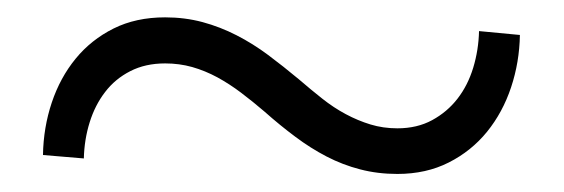

<svg xmlns="http://www.w3.org/2000/svg" viewBox="-20 -404 640 218"><path d="M570.3 -364.3Q569.8 -333.5 560.3 -304.9Q550.8 -276.4 533 -254.4Q515.1 -232.4 489.5 -219.5Q463.9 -206.5 431.2 -206.5Q408.7 -206.5 388.9 -211.7Q369.1 -216.8 350.8 -226.3Q332.5 -235.8 315.2 -248.8Q297.9 -261.7 280.3 -277.3Q267.1 -288.6 253.9 -298.6Q240.7 -308.6 226.8 -316.2Q212.9 -323.7 198.2 -327.9Q183.6 -332 167.5 -332Q145 -332 127.9 -323.2Q110.8 -314.5 99.4 -299.6Q87.9 -284.7 81.8 -265.1Q75.7 -245.6 75.2 -224.1L28.8 -228Q29.3 -259.3 38.8 -287.6Q48.3 -315.9 65.9 -337.4Q83.5 -358.9 108.9 -371.6Q134.3 -384.3 167.5 -384.3Q189.9 -384.3 210 -378.9Q230 -373.5 248.5 -364Q267.1 -354.5 284.4 -341.6Q301.8 -328.6 319.3 -314Q333 -302.2 345.9 -292Q358.9 -281.7 372.6 -274.4Q386.2 -267.1 400.6 -262.7Q415 -258.3 431.2 -258.3Q453.6 -258.3 470.7 -267.6Q487.8 -276.9 499.5 -292Q511.2 -307.1 517.3 -327.1Q523.4 -347.2 523.9 -368.7Z"/></svg>

Font: TypoPRO Roboto Mono
Style: Regular
Weight: 300
Designer: Google
Version: Version 2.000986; 2015; ttfautohint (v1.3)